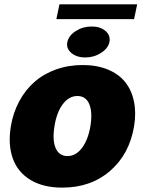

<svg xmlns="http://www.w3.org/2000/svg" viewBox="-20 -851 665 881"><path d="M265.6 9.9Q178.3 9.9 119.9 -25.4Q61.4 -60.7 38.7 -124.1Q16 -187.5 29.8 -271.3Q40.1 -333.8 68 -385.8Q95.9 -437.9 137.8 -474.8Q179.7 -511.7 236.5 -532.1Q293.3 -552.6 359.4 -552.6Q424.7 -552.6 474.4 -532.1Q524.1 -511.7 554 -474.8Q583.8 -437.9 594.6 -385.8Q605.5 -333.8 595.2 -271.3Q573.9 -143.8 485.4 -66.9Q397 9.9 265.6 9.9ZM289.8 -134.9Q327.8 -134.9 356 -171.9Q384.2 -208.8 394.9 -272.7Q405.2 -337 389.4 -373.8Q373.6 -410.5 335.2 -410.5Q296.9 -410.5 268.6 -373.6Q240.4 -336.6 230.1 -272.7Q219.5 -208.5 235.3 -171.7Q251.1 -134.9 289.8 -134.9ZM609.4 -831 595.2 -763.1H238.6L252.8 -831ZM371.4 -587.4Q331.3 -587.4 307 -608.3Q282.7 -629.3 289.1 -658.4Q295.5 -688.2 327.9 -708.8Q360.4 -729.4 400.6 -729.4Q440.7 -729.4 464.3 -708.8Q487.9 -688.2 482.2 -658.4Q476.2 -629.3 443.7 -608.3Q411.2 -587.4 371.4 -587.4Z"/></svg>

Font: Karasuma Gothic
Style: Italic
Weight: 900
Italic angle: -9.39999°
Designer: Rasmus Andersson / Ryoko Nishizuka
Foundry: Genbu
Version: Version 1.00